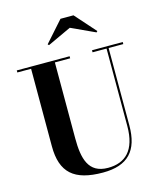

<svg xmlns="http://www.w3.org/2000/svg" viewBox="-142 -1096 1019 1213"><g transform="rotate(-15 367.0 -490.0)"><path d="M412.5 -923.5 568.5 -851.5 575.5 -858.5 455.5 -993.5H370.5L250.5 -858.5L257.5 -851.5ZM19.5 -750V-736.5H109.5V-230C109.5 -57 191.5 14.5 379.5 14.5C542.5 14.5 616.5 -65 616.5 -230V-736.5H712.5V-750H511.5V-736.5H603V-230C603 -70.5 530.5 -6 418 -6C289 -6 265 -108 265 -240V-736.5H365V-750Z"/></g></svg>

Font: Bodoni* 16pt
Style: Bold
Weight: 700
Version: Version 2.3